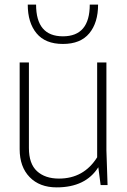

<svg xmlns="http://www.w3.org/2000/svg" viewBox="-20 -800 550 830"><path d="M65 -530H105V-160Q105 -92 140 -60Q175 -28 235 -28Q342 -28 400 -120V-530H440V-150L445 0H415L405 -77Q350 10 225 10Q151 10 108 -34.5Q65 -79 65 -155ZM100 -780H136Q136 -643 252 -643Q368 -643 368 -780H404Q404 -702 366 -656Q328 -610 252 -610Q176 -610 138 -656Q100 -702 100 -780Z"/></svg>

Font: Cooper Hewitt
Style: Light
Weight: 703
Designer: Village Type and Design LLC
Foundry: Cooper Hewitt Smithsonian Design Museum
Version: 1.000